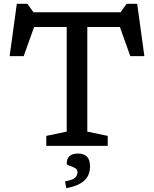

<svg xmlns="http://www.w3.org/2000/svg" viewBox="-20 -772 815 1016"><path d="M550 -53V0H225V-53L333 -75.5V-629H160.5L105.5 -475H31L69 -752H125L157 -707H618L650 -752H706L744 -475H669.5L614.5 -629H442V-75.5ZM324 188Q364 180.5 377 168.8Q390 157 390 139Q390 124 375.8 116.5Q361.5 109 347.2 104.5Q333 100 333 93.5Q333 68 347.5 54.2Q362 40.5 394.5 40.5Q422.5 40.5 439.5 56.2Q456.5 72 456.5 110.5Q456.5 133 447 155.2Q437.5 177.5 410.5 195.5Q383.5 213.5 331 224Z"/></svg>

Font: Newsreader Caption
Style: Regular
Weight: 400
Designer: Hugues Gentile
Foundry: Production Type
Version: Version 1.001